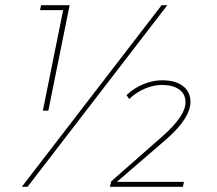

<svg xmlns="http://www.w3.org/2000/svg" viewBox="-20 -719 837 739"><path d="M138 -699H248L166 -293H145L223 -680H134ZM430 -19H688L684 0H403L408 -21L606 -195Q694 -273 694 -325Q694 -357 670 -374.5Q646 -392 603 -392Q571 -392 538 -378Q505 -364 477 -338L467 -353Q497 -381 533 -395.5Q569 -410 604 -410Q655 -410 684 -388Q713 -366 713 -327Q713 -264 619 -182ZM86 0H64L602 -699H624Z"/></svg>

Font: TypoPRO Montserrat Alternates
Style: Italic
Weight: 250
Italic angle: -11.3°
Designer: Julieta Ulanovsky
Foundry: Julieta Ulanovsky
Version: Version 6.001